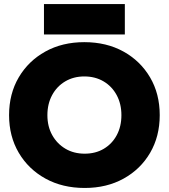

<svg xmlns="http://www.w3.org/2000/svg" viewBox="-20 -920 837 952"><path d="M400 12Q290 12 205.5 -34.5Q121 -81 73 -162.5Q25 -244 25 -349Q25 -455 73 -536.5Q121 -618 205 -664.5Q289 -711 398 -711Q508 -711 592 -664.5Q676 -618 724 -536.5Q772 -455 772 -349Q772 -244 724.5 -162.5Q677 -81 593 -34.5Q509 12 400 12ZM400 -158Q454 -158 495 -182.5Q536 -207 559 -250Q582 -293 582 -349Q582 -405 558.5 -448.5Q535 -492 493.5 -516.5Q452 -541 398 -541Q345 -541 303.5 -516.5Q262 -492 238.5 -448.5Q215 -405 215 -349Q215 -293 239 -250Q263 -207 304.5 -182.5Q346 -158 400 -158ZM198 -749V-900H599V-749Z"/></svg>

Font: Figtree Light Black
Style: Regular
Weight: 900
Version: Version 2.000